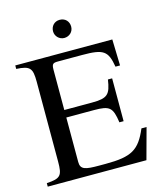

<svg xmlns="http://www.w3.org/2000/svg" viewBox="-122 -923 855 1013"><g transform="rotate(-15 305.5 -417.0)"><path d="M597 -169H569C524 -63 481 -37 338 -37H302C228 -37 201 -42 201 -84V-327H352C438 -327 453 -314 465 -230H488V-464H465C453 -385 438 -368 352 -368H201V-588C201 -620 208 -624 236 -624H367C483 -624 506 -609 521 -519H546L542 -662H12V-643C87 -639 99 -624 99 -550V-114C99 -37 89 -24 12 -19V0H551ZM350 -784C350 -812 331 -834 300 -834C270 -834 251 -811 251 -784C251 -757 273 -735 300 -735C327 -735 350 -755 350 -784Z"/></g></svg>

Font: XITS Math
Style: Regular
Weight: 400
Designer: MicroPress Inc., with final additions and corrections provided by Coen Hoffman, Elsevier (retired)
Version: Version 1.302